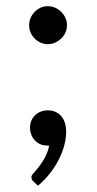

<svg xmlns="http://www.w3.org/2000/svg" viewBox="-20 -464 308 612"><path d="M72.8 0ZM75.7 -58.6Q75.7 -69.3 79.8 -79.1Q84 -88.9 91.3 -96.2Q98.6 -103.5 109.1 -107.9Q119.6 -112.3 132.3 -112.3Q147 -112.3 158 -106.9Q168.9 -101.6 176.3 -92.5Q183.6 -83.5 187.3 -71Q190.9 -58.6 190.9 -44.4Q190.9 -23.4 184.8 -0.5Q178.7 22.5 167.2 44.9Q155.8 67.4 139.2 88.6Q122.6 109.9 101.1 127.9L86.4 114.3Q80.1 108.4 80.1 100.6Q80.1 94.7 86.9 87.9Q91.3 83 98.6 74.2Q106 65.4 113.5 54.2Q121.1 43 127.4 29.3Q133.8 15.6 136.7 0H131.3Q106.4 0 91.1 -16.6Q75.7 -33.2 75.7 -58.6ZM193.4 -383.3Q193.4 -371.1 188.5 -360.1Q183.6 -349.1 175 -341.1Q166.5 -333 155.5 -328.1Q144.5 -323.2 132.3 -323.2Q120.1 -323.2 109.4 -328.1Q98.6 -333 90.6 -341.1Q82.5 -349.1 77.6 -360.1Q72.8 -371.1 72.8 -383.3Q72.8 -396 77.6 -407Q82.5 -418 90.6 -426.3Q98.6 -434.6 109.4 -439.5Q120.1 -444.3 132.3 -444.3Q144.5 -444.3 155.5 -439.5Q166.5 -434.6 175 -426.3Q183.6 -418 188.5 -407Q193.4 -396 193.4 -383.3Z"/></svg>

Font: Carlito
Style: Regular
Weight: 400
Designer: Lukasz Dziedzic
Foundry: tyPoland Lukasz Dziedzic
Version: Version 1.104